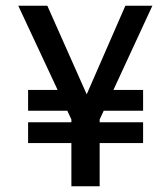

<svg xmlns="http://www.w3.org/2000/svg" viewBox="-20 -647 549 667"><path d="M509.3 -627 374 -334.5H477.1V-262.2H340.3L326.2 -231.9V-222.2H477.1V-149.9H326.2V0H228V-149.9H77.6V-222.2H228V-231.9L213.9 -262.2H77.6V-334.5H180.2L43.5 -627H144.5L281.2 -319.3L415.5 -627Z"/></svg>

Font: Keraleeyam
Style: Regular
Weight: 400
Designer: Hussain K. H.
Foundry: Swathanthra Malayalam Computing(SMC) http://smc.org.in
Version: Version 3.0.0+20221109